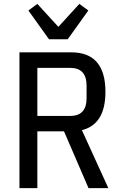

<svg xmlns="http://www.w3.org/2000/svg" viewBox="-20 -967 624 987"><path d="M172 0H80V-698H346Q522 -698 522 -495Q522 -328 401 -298L537 0H435L309 -292H172ZM341 -371Q425 -371 425 -462V-527Q425 -618 341 -618H172V-371ZM232 -765 126 -913 172 -947 280 -829 388 -947 434 -913 328 -765Z"/></svg>

Font: IBM Plex Sans Cond Text
Style: Regular
Weight: 450
Width: 3
Designer: Mike Abbink, Paul van der Laan, Pieter van Rosmalen
Foundry: Bold Monday
Version: Version 1.3